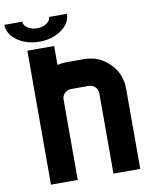

<svg xmlns="http://www.w3.org/2000/svg" viewBox="-145 -963 826 1034"><g transform="rotate(-10 268.5 -445.5)"><path d="M48.8 -732.4H195.3V-628.9Q218.8 -634.8 244.1 -634.8H341.8Q422.9 -634.8 480 -577.6Q537.1 -520.5 537.1 -439.9V0H390.6V-439.5Q390.6 -459.5 376.2 -473.9Q361.8 -488.3 341.8 -488.3H244.1Q224.1 -488.3 209.7 -473.9Q195.3 -459.5 195.3 -439.5V0H48.8ZM195.3 -891.1H293Q293 -840.3 242.9 -804.7Q192.9 -769 122.1 -769Q51.3 -769 1.2 -804.7Q-48.8 -840.3 -48.8 -891.1H48.8Q48.8 -871.1 70.6 -856.7Q92.3 -842.3 122.1 -842.3Q152.3 -842.3 173.8 -856.7Q195.3 -871.1 195.3 -891.1Z"/></g></svg>

Font: Audex
Style: Regular
Weight: 400
Designer: GGBotNet
Foundry: GGBotNet
Version: 1.00